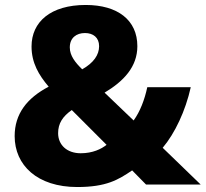

<svg xmlns="http://www.w3.org/2000/svg" viewBox="-20 -743 828 773"><path d="M325 -723C184 -723 107 -655 107 -556C107 -490 136 -441 176 -394C88 -348 39 -284 39 -195C39 -78 130 10 291 10C408 10 456 -19 512 -57L568 0H788L635 -148C684 -206 727 -297 748 -392H573C562 -341 544 -294 518 -258L401 -370C478 -416 533 -474 533 -557C533 -662 454 -723 325 -723ZM322 -610C355 -610 379 -592 379 -557C379 -522 357 -490 311 -464C283 -491 261 -519 261 -552C261 -591 288 -610 322 -610ZM269 -300 409 -160C388 -143 353 -126 305 -126C250 -126 214 -159 214 -207C214 -246 232 -274 269 -300Z"/></svg>

Font: Noto Sans Thai Looped ExtraBold
Style: Regular
Weight: 800
Designer: Cadson Demak Team
Foundry: Cadson Demak Co., Ltd.
Version: Version 1.001